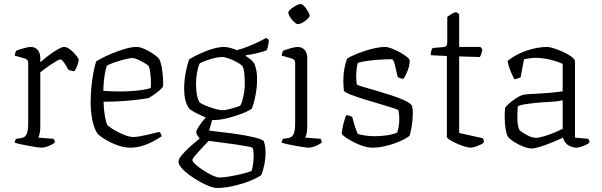

<svg xmlns="http://www.w3.org/2000/svg" viewBox="-20 -733 2986 953"><path d="M186 0Q179 0 161.5 -2.5Q144 -5 123 -9Q102 -13 83 -17Q64 -21 53 -25Q53 -31 55.5 -36.5Q58 -42 60 -44L87 -48Q98 -50 105.5 -57.5Q113 -65 116.5 -80.5Q120 -96 120 -119V-420Q120 -429 116 -434.5Q112 -440 102 -443L53 -457Q54 -465 56.5 -471.5Q59 -478 60 -481Q74 -487 97.5 -493.5Q121 -500 131 -500Q155 -500 167.5 -485Q180 -470 180 -446V-424Q189 -432 205 -445Q221 -458 239 -470.5Q257 -483 273 -491.5Q289 -500 299 -500Q309 -500 321.5 -492Q334 -484 345 -472.5Q356 -461 363.5 -450.5Q371 -440 371 -436Q371 -432 368.5 -422.5Q366 -413 361.5 -402Q357 -391 350 -380Q341 -380 332.5 -382.5Q324 -385 320 -386Q315 -395 307.5 -407.5Q300 -420 293 -429Q286 -438 280 -438Q274 -438 260 -430Q246 -422 230 -411Q214 -400 200 -389.5Q186 -379 180 -374V-105Q180 -83 176.5 -69Q173 -55 170 -50L246 -44Q248 -42 250 -37.5Q252 -33 252 -26Q246 -20 234 -14Q222 -8 209 -4Q196 0 186 0Z M628 0Q601 0 573.5 -8.5Q546 -17 522.5 -29.5Q499 -42 483 -53.5Q467 -65 463 -71Q446 -97 438 -138.5Q430 -180 430 -225Q430 -267 434 -305Q438 -343 444 -374.5Q450 -406 457 -428Q471 -437 495 -449Q519 -461 548 -472.5Q577 -484 606 -492Q635 -500 659 -500Q675 -500 698 -489.5Q721 -479 741.5 -465Q762 -451 770 -440Q777 -429 782 -402.5Q787 -376 789 -348Q791 -320 789 -303Q781 -292 767 -280.5Q753 -269 739.5 -260Q726 -251 719 -247Q709 -244 674.5 -239.5Q640 -235 592 -231.5Q544 -228 494 -228Q495 -189 500.5 -157.5Q506 -126 513 -112Q521 -104 537 -94Q553 -84 572 -74.5Q591 -65 609 -59Q627 -53 640 -53Q653 -53 671.5 -56Q690 -59 709.5 -63.5Q729 -68 745.5 -72Q762 -76 771 -78Q775 -76 778.5 -68.5Q782 -61 783 -57Q760 -41 734 -28Q708 -15 681 -7.5Q654 0 628 0ZM574 -279Q604 -279 634 -281Q664 -283 689 -287Q714 -291 728 -296Q730 -312 729 -333.5Q728 -355 725.5 -374.5Q723 -394 718 -405Q714 -410 698.5 -419.5Q683 -429 665.5 -437Q648 -445 636 -445Q624 -445 597.5 -438Q571 -431 546 -422.5Q521 -414 511 -407Q505 -392 501 -369.5Q497 -347 495 -323.5Q493 -300 493 -282Q507 -281 528.5 -280Q550 -279 574 -279Z M1057 200Q1042 200 1018.5 191Q995 182 968.5 167Q942 152 918.5 134.5Q895 117 880.5 100Q866 83 866 70Q866 56 883 36Q900 16 924.5 -6Q949 -28 971 -45Q967 -50 960.5 -60Q954 -70 954 -78Q954 -85 965.5 -103Q977 -121 991.5 -138.5Q1006 -156 1015 -163L1038 -155L1018 -85Q1028 -83 1056 -80Q1084 -77 1120 -72.5Q1156 -68 1192 -61.5Q1228 -55 1254.5 -48Q1281 -41 1289 -33Q1294 -20 1296 -5.5Q1298 9 1298 25Q1298 57 1291 89Q1284 121 1276 137Q1263 146 1239.5 157Q1216 168 1185.5 177.5Q1155 187 1122 193.5Q1089 200 1057 200ZM1070 148Q1088 148 1118 143Q1148 138 1179 130.5Q1210 123 1228 116Q1233 105 1236 82Q1239 59 1239 43Q1239 33 1238 20Q1237 7 1233 0Q1231 -2 1210 -6Q1189 -10 1159.5 -14.5Q1130 -19 1099 -23Q1068 -27 1045 -30Q1022 -33 1016 -34Q999 -16 980 4Q961 24 948 39.5Q935 55 935 61Q935 69 951 83.5Q967 98 990 113Q1013 128 1035 138Q1057 148 1070 148ZM1030 -137Q1000 -150 979.5 -159.5Q959 -169 946 -176Q933 -183 925.5 -188.5Q918 -194 915 -200Q905 -216 899.5 -239Q894 -262 894 -290Q894 -336 902.5 -377Q911 -418 919 -439Q929 -445 948.5 -455Q968 -465 993 -475.5Q1018 -486 1044 -493Q1070 -500 1093 -500Q1107 -500 1127.5 -494Q1148 -488 1155 -484Q1180 -490 1208 -501Q1236 -512 1261 -524Q1286 -536 1301 -545L1314 -536Q1314 -520 1310.5 -505.5Q1307 -491 1303 -483Q1281 -475 1254 -468.5Q1227 -462 1200 -459V-455Q1211 -448 1221 -440.5Q1231 -433 1242 -418Q1249 -403 1252.5 -383Q1256 -363 1256 -341Q1256 -301 1248.5 -261.5Q1241 -222 1230 -194Q1216 -183 1182 -169.5Q1148 -156 1107 -146Q1066 -136 1030 -137ZM1086 -186Q1097 -186 1115.5 -190.5Q1134 -195 1151 -200.5Q1168 -206 1173 -209Q1182 -226 1188.5 -256.5Q1195 -287 1195 -318Q1195 -347 1192.5 -370Q1190 -393 1183 -406Q1175 -414 1156 -424.5Q1137 -435 1116.5 -442.5Q1096 -450 1081 -450Q1066 -450 1043.5 -444.5Q1021 -439 1000.5 -431.5Q980 -424 971 -418Q963 -400 958 -372.5Q953 -345 953 -318Q953 -298 955 -279.5Q957 -261 961 -247Q965 -233 970 -226Q975 -220 997 -210.5Q1019 -201 1044.5 -193.5Q1070 -186 1086 -186Z M1512 0Q1505 0 1487 -2.5Q1469 -5 1448 -9Q1427 -13 1408 -17Q1389 -21 1378 -25Q1378 -31 1380.5 -36.5Q1383 -42 1385 -44L1412 -48Q1423 -50 1430.5 -57.5Q1438 -65 1441.5 -80.5Q1445 -96 1445 -119V-420Q1445 -429 1441 -434.5Q1437 -440 1427 -443L1378 -457Q1379 -465 1381.5 -471.5Q1384 -478 1385 -481Q1399 -487 1422.5 -493.5Q1446 -500 1456 -500Q1480 -500 1492.5 -484.5Q1505 -469 1505 -446V-105Q1505 -83 1501.5 -69Q1498 -55 1495 -50L1571 -44Q1574 -40 1575.5 -35.5Q1577 -31 1577 -26Q1571 -20 1559 -14Q1547 -8 1534.5 -4Q1522 0 1512 0ZM1458 -613Q1453 -613 1445 -619.5Q1437 -626 1429 -635.5Q1421 -645 1416 -654.5Q1411 -664 1411 -670Q1411 -676 1418 -683Q1425 -690 1435.5 -697Q1446 -704 1456 -708.5Q1466 -713 1472 -713Q1478 -713 1485.5 -706.5Q1493 -700 1500 -690Q1507 -680 1512 -670.5Q1517 -661 1517 -655Q1517 -650 1510.5 -643Q1504 -636 1494.5 -629Q1485 -622 1475 -617.5Q1465 -613 1458 -613Z M1830 0Q1807 0 1781 -8.5Q1755 -17 1731.5 -29.5Q1708 -42 1693 -53Q1678 -64 1676 -70Q1678 -94 1685 -120Q1692 -146 1698 -161Q1707 -161 1715 -158.5Q1723 -156 1728 -153Q1733 -135 1739.5 -112.5Q1746 -90 1756 -68Q1774 -63 1795.5 -60Q1817 -57 1840 -57Q1868 -57 1897.5 -61Q1927 -65 1951 -75Q1956 -86 1959 -105.5Q1962 -125 1962 -144Q1962 -152 1961 -162.5Q1960 -173 1958 -185Q1955 -189 1929 -197.5Q1903 -206 1865 -217Q1827 -228 1788.5 -240Q1750 -252 1721.5 -263Q1693 -274 1687 -282Q1686 -294 1685 -306Q1684 -318 1684 -329Q1684 -363 1689.5 -393Q1695 -423 1703 -442Q1715 -450 1737.5 -460Q1760 -470 1787 -479Q1814 -488 1841.5 -494Q1869 -500 1891 -500Q1904 -500 1924 -492.5Q1944 -485 1964 -474Q1984 -463 1998 -452Q2012 -441 2013 -435Q2015 -422 2010 -403Q2005 -384 1997 -367.5Q1989 -351 1983 -342Q1975 -342 1966.5 -345Q1958 -348 1954 -351Q1945 -386 1939.5 -412.5Q1934 -439 1923 -439Q1900 -439 1867.5 -437Q1835 -435 1805 -431Q1775 -427 1756 -421Q1752 -407 1750 -388.5Q1748 -370 1748 -353Q1748 -341 1749 -330.5Q1750 -320 1751 -314Q1755 -310 1780 -302.5Q1805 -295 1842 -284.5Q1879 -274 1916.5 -262Q1954 -250 1984 -236.5Q2014 -223 2024 -210Q2027 -201 2028 -190.5Q2029 -180 2029 -170Q2029 -138 2023 -103.5Q2017 -69 2012 -58Q2000 -49 1979.5 -38.5Q1959 -28 1933.5 -19.5Q1908 -11 1881.5 -5.5Q1855 0 1830 0Z M2316 0Q2305 0 2285.5 -6Q2266 -12 2246 -21Q2226 -30 2212 -39Q2198 -48 2198 -54V-455L2118 -459Q2118 -474 2121.5 -483.5Q2125 -493 2128 -495L2179 -499Q2190 -500 2195 -505Q2200 -510 2200 -526V-649Q2208 -655 2220 -663Q2232 -671 2244 -673L2259 -663V-500H2365L2374 -489Q2373 -477 2369 -466Q2365 -455 2362 -450L2259 -453V-73L2376 -47Q2378 -45 2380 -39.5Q2382 -34 2382 -27Q2376 -20 2363 -14Q2350 -8 2336.5 -4Q2323 0 2316 0Z M2618 4Q2602 4 2577.5 -5.5Q2553 -15 2532 -28.5Q2511 -42 2503 -52Q2495 -62 2490 -90.5Q2485 -119 2485 -152Q2485 -164 2485.5 -175Q2486 -186 2487 -196Q2487 -200 2497 -210Q2507 -220 2522 -231.5Q2537 -243 2552.5 -252Q2568 -261 2579 -263Q2590 -265 2607 -266Q2624 -267 2646 -268Q2660 -269 2677 -270Q2694 -271 2711.5 -272.5Q2729 -274 2745 -276Q2761 -278 2773 -280V-416Q2739 -431 2704 -438.5Q2669 -446 2640 -446Q2626 -446 2611 -444Q2596 -442 2581 -439L2564 -349Q2560 -348 2552 -344.5Q2544 -341 2533 -340Q2525 -355 2515 -378Q2505 -401 2499 -430Q2519 -447 2543.5 -460Q2568 -473 2594.5 -482Q2621 -491 2647 -495.5Q2673 -500 2695 -500Q2709 -500 2731.5 -492.5Q2754 -485 2778 -474Q2802 -463 2818 -450.5Q2834 -438 2834 -428V-50L2900 -44Q2902 -42 2904 -36.5Q2906 -31 2906 -26Q2901 -20 2888 -14Q2875 -8 2862 -4Q2849 0 2840 0Q2828 0 2813.5 -5.5Q2799 -11 2788.5 -22.5Q2778 -34 2775 -50Q2745 -36 2714 -23.5Q2683 -11 2657.5 -3.5Q2632 4 2618 4ZM2641 -49Q2655 -49 2680 -56.5Q2705 -64 2731 -74.5Q2757 -85 2773 -94V-235Q2743 -229 2718 -228Q2693 -227 2658 -224Q2623 -221 2592 -216.5Q2561 -212 2550 -205Q2548 -177 2548 -143.5Q2548 -110 2558 -88Q2572 -75 2596.5 -62Q2621 -49 2641 -49Z"/></svg>

Font: Texturina Medium 12pt Thin
Style: Regular
Weight: 250
Version: Version 1.002